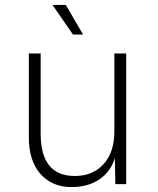

<svg xmlns="http://www.w3.org/2000/svg" viewBox="-20 -747 640 779"><path d="M270 12Q191 12 144 -41.5Q97 -95 97 -189V-530H145V-205Q145 -33 283 -33Q357 -33 400.5 -81.5Q444 -130 444 -213V-530H492V0H448L446 -106Q429 -50 383 -19Q337 12 270 12ZM276 -607 193 -727H247L317 -607Z"/></svg>

Font: Geist Mono ExtraLight
Style: Regular
Weight: 200
Monospace: yes
Designer: Basement.studio, Andrés Briganti, Mateo Zaragoza
Foundry: Basement.studio, Vercel, Andrés Briganti, Guido Ferreyra, Mateo Zaragoza
Version: Version 1.500; ttfautohint (v1.8.4.7-5d5b)